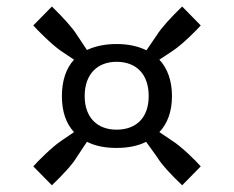

<svg xmlns="http://www.w3.org/2000/svg" viewBox="-20 -631 707 580"><path d="M80.6 -128.4 136.7 -71.3C170.4 -103.5 200.2 -135.7 212.4 -157.2L242.7 -202.6C268.1 -189.9 297.4 -184.1 332 -184.1C366.2 -184.1 396.5 -189.9 421.4 -202.6L454.1 -157.2C466.8 -135.7 496.1 -103.5 530.3 -71.3L586.4 -128.4C574.2 -142.6 529.3 -187.5 500.5 -205.6L461.4 -231.9C485.8 -257.8 499.5 -293.5 499.5 -340.8C499.5 -387.2 485.8 -424.8 461.4 -450.7L500.5 -476.6C529.3 -495.1 574.2 -540 586.4 -554.2L530.3 -611.3C496.1 -578.6 466.8 -545.9 454.1 -525.4L422.4 -479C396.5 -491.7 367.2 -498 332 -498C297.4 -498 268.1 -491.7 242.7 -480L212.4 -525.4C200.2 -545.9 170.4 -578.6 136.7 -611.3L80.6 -554.2C92.8 -540 137.7 -495.1 165 -476.6L203.6 -450.7C179.7 -424.8 167 -387.2 167 -340.8C167 -293.5 179.7 -257.8 203.6 -231.9L165 -205.6C137.7 -187.5 92.8 -142.6 80.6 -128.4ZM332 -239.3C274.9 -239.3 235.8 -274.9 235.8 -340.8C235.8 -407.7 274.9 -444.3 332 -444.3C391.1 -444.3 429.2 -407.7 429.2 -340.8C429.2 -274.9 391.1 -239.3 332 -239.3Z"/></svg>

Font: Duru Sans
Style: Regular
Weight: 400
Designer: Onur Yazıcıgil
Foundry: Onur Yazıcıgil
Version: Version 1.002